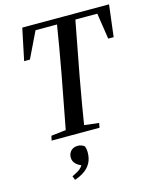

<svg xmlns="http://www.w3.org/2000/svg" viewBox="-132 -753 882 1092"><g transform="rotate(-15 308.5 -207.0)"><path d="M67 -477 106 -664H617L594 -477H562L535 -655L574 -630H137L187 -655L101 -477ZM101 0 107 -27 230 -41H270L388 -27L383 0ZM187 0 254 -354Q268 -431 281.5 -509Q295 -587 307 -664H416L349 -310Q335 -232 321.5 -154.5Q308 -77 296 0ZM282 116Q282 154 267.5 180Q253 206 228 223Q203 240 172 250L163 227Q182 218 196.5 209.5Q211 201 220.5 190Q230 179 236 165L238 183Q211 174 196 158.5Q181 143 181 121Q181 98 196 82.5Q211 67 237 67Q248 67 257.5 70.5Q267 74 276 81Q279 90 280.5 98.5Q282 107 282 116Z"/></g></svg>

Font: Source Serif 4 48pt SemiBold
Style: Italic
Weight: 600
Italic angle: -12°
Designer: Frank Grießhammer
Foundry: Adobe Systems Incorporated
Version: Version 4.004;hotconv 1.0.116;makeotfexe 2.5.65601